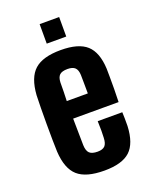

<svg xmlns="http://www.w3.org/2000/svg" viewBox="-144 -839 728 925"><g transform="rotate(-20 220.0 -376.0)"><path d="M279 -226H405Q406 -217 406 -194.5Q406 -172 406 -155Q402 -67 361 -29Q320 9 229 9Q135 9 92.5 -29Q50 -67 45 -155Q44 -177 43.5 -215.5Q43 -254 43 -297.5Q43 -341 43.5 -380Q44 -419 45 -444Q51 -533 93.5 -571Q136 -609 228 -609Q319 -609 360.5 -571.5Q402 -534 406 -449Q406 -436 406.5 -408Q407 -380 406.5 -345Q406 -310 405 -278H172Q172 -243 173 -209Q174 -175 174 -141Q175 -112 187.5 -100Q200 -88 229 -88Q255 -88 266.5 -100Q278 -112 279 -141Q281 -170 279 -226ZM228 -512Q199 -512 187 -500.5Q175 -489 174 -463Q174 -438 173.5 -415Q173 -392 172 -368H280Q280 -401 279.5 -427.5Q279 -454 279 -463Q278 -489 266 -500.5Q254 -512 228 -512ZM176 -661V-761H276V-661Z"/></g></svg>

Font: Big Shoulders Display ExtraBold
Style: Regular
Weight: 800
Designer: Patric King
Foundry: XO Type Co
Version: Version 1.000; ttfautohint (v1.8.2)